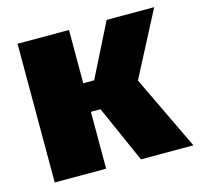

<svg xmlns="http://www.w3.org/2000/svg" viewBox="-84 -624 744 714"><g transform="rotate(-15 288.0 -267.0)"><path d="M576 0H374L277 -219H240V0H42V-534H240V-329H282L385 -534H568L439 -286Z"/></g></svg>

Font: Trujillo Black
Style: Regular
Weight: 900
Designer: Fira Sans original fonts by bBox Type GmbH, Carrois Corporate GbR, & Edenspiekermann AG / Changes by Cristiano Sobral
Foundry: Fira Sans original fonts by bBox Type GmbH, Carrois Corporate GbR, & Edenspiekermann AG / Changes by Cristiano Sobral
Version: Version 4.301;July 28, 2020;FontCreator 13.0.0.2655 64-bit